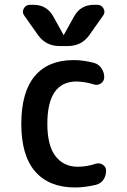

<svg xmlns="http://www.w3.org/2000/svg" viewBox="-20 -785 540 814"><path d="M141.6 -635.7 83 -718.8Q72.3 -732.4 80.6 -748.5Q88.9 -764.6 107.4 -764.6H122.1Q178.7 -764.6 206.1 -714.8L249 -637.7Q249 -636.7 250 -636.7Q251 -636.7 251 -637.7L293.9 -714.8Q321.3 -764.6 377.9 -764.6H392.6Q410.2 -764.6 418.9 -749Q427.7 -733.4 417 -718.8L358.4 -635.7Q325.2 -589.8 267.6 -589.8H232.4Q174.8 -589.8 141.6 -635.7ZM297.9 9.8Q188.5 9.8 129.4 -57.6Q70.3 -125 70.3 -259.8Q70.3 -394.5 127.4 -462.4Q184.6 -530.3 292 -530.3Q332 -530.3 377.9 -518.6Q397.5 -513.7 409.7 -496.1Q421.9 -478.5 421.9 -458Q421.9 -441.4 408.2 -431.6Q394.5 -421.9 378.9 -426.8Q341.8 -438.5 304.7 -439.5Q180.7 -439.5 180.7 -259.8Q180.7 -168 215.3 -123Q250 -78.1 309.6 -78.1Q347.7 -78.1 385.7 -90.8Q401.4 -95.7 415.5 -86.9Q429.7 -78.1 429.7 -61.5Q429.7 -39.1 418 -22.5Q406.2 -5.9 384.8 -1Q337.9 9.8 297.9 9.8Z"/></svg>

Font: Rounded Mgen+ 1m medium
Style: Regular
Weight: 500
Designer: [Source Han Sans]
Ryoko NISHIZUKA  (kana & ideographs); Paul D. Hunt (Latin, Greek & Cyrillic); Wenlong ZHANG  (bopomofo
Version: Version 1.059.20150602